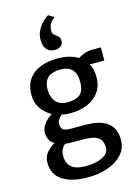

<svg xmlns="http://www.w3.org/2000/svg" viewBox="-158 -941 918 1276"><g transform="rotate(-15 301.0 -302.5)"><path d="M281.5 -190Q251 -190 223 -196Q209 -186.5 199 -172Q189 -157.5 189 -142Q189 -111.5 203.8 -100.8Q218.5 -90 253 -90H353Q417.5 -90 458 -76.5Q498.5 -63 520.5 -40.2Q542.5 -17.5 550.8 10.2Q559 38 559 67Q559 125 521.5 166.5Q484 208 421.8 230Q359.5 252 285 252Q175 252 111 211.5Q47 171 47 88Q47 47 72.8 18Q98.5 -11 127.5 -26.5Q100.5 -41.5 91.2 -64.2Q82 -87 82 -109Q82 -137 103.2 -166.5Q124.5 -196 159.5 -217.5Q114.5 -241 87.8 -281.2Q61 -321.5 61 -373Q61 -438 90 -480Q119 -522 169.5 -542.5Q220 -563 283.5 -564Q325.5 -565 363.5 -556.5Q401.5 -548 431 -529.5Q447.5 -541 474.8 -550.8Q502 -560.5 532.5 -560.5H588.5V-470H488.5Q510 -431 510 -379Q510 -318 480.5 -275.8Q451 -233.5 399.5 -211.8Q348 -190 281.5 -190ZM284.5 -265Q336 -265 366.5 -288.2Q397 -311.5 397 -375.5Q397 -488 290 -488Q259 -488 232.5 -479Q206 -470 190 -446Q174 -422 174 -377.5Q174 -332 200.2 -298.5Q226.5 -265 284.5 -265ZM160 72Q160 121.5 189.8 148.8Q219.5 176 289 176Q332 176 368.5 166.8Q405 157.5 427 138.8Q449 120 449 92Q449 62.5 438.2 42Q427.5 21.5 398.2 10.8Q369 0 313 0H258Q239 0 222.8 -0.5Q206.5 -1 192.5 -2.5Q180 8.5 170 25.5Q160 42.5 160 72ZM288.5 -623Q255 -623 234.8 -645.8Q214.5 -668.5 214.5 -711Q214.5 -743.5 226.5 -769.8Q238.5 -796 255 -815Q271.5 -834 286 -844.8Q300.5 -855.5 305.5 -857H307.5L340.5 -836V-829Q322 -821 310.2 -799.2Q298.5 -777.5 298.5 -752Q298.5 -735.5 307 -726.8Q315.5 -718 324.5 -712Q333.5 -706 340.5 -697.2Q347.5 -688.5 347.5 -671Q347.5 -650.5 337.2 -640.2Q327 -630 314 -626.5Q301 -623 293.5 -623Z"/></g></svg>

Font: Merriweather Sans
Style: Regular
Weight: 400
Designer: Eben Sorkin
Foundry: Eben Sorkin
Version: Version 1.008; ttfautohint (v1.7.19-72a1) -l 8 -r 50 -G 200 